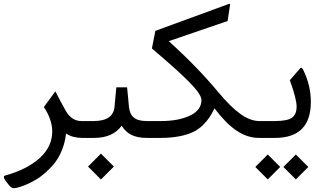

<svg xmlns="http://www.w3.org/2000/svg" viewBox="-20 -719 1690 1001"><path d="M324.2 -22.9C347.2 -7.8 375 0 407.2 0H419.9C427.7 0 431.6 -12.7 431.6 -37.6V-49.8C431.6 -75.2 427.7 -87.9 419.9 -87.9H404.8C370.6 -87.9 343.3 -105.5 323.2 -140.6C308.6 -166 290.5 -200.2 268.6 -242.7L208.5 -160.6C233.9 -125 252.4 -77.1 252.4 -34.7C252.4 19 230.5 65.9 186.5 105.5C142.1 145 82.5 175.3 7.8 195.8C-2.9 198.7 -2.4 208 9.3 224.1L28.3 248C36.1 257.3 43.9 262.2 52.2 262.2C67.4 262.2 114.3 249 167 217.8C201.2 197.8 238.3 165 267.1 127.9C295.9 90.3 318.4 35.6 324.2 -22.9Z M439 149.4 506.3 216.8 573.7 149.4 506.3 82ZM470.7 0C535.6 0 583.5 -21 614.3 -63.5C641.6 -20 680.2 0 747.1 0H755.9C763.7 0 767.6 -12.7 767.6 -37.6V-49.8C767.6 -75.2 763.7 -87.9 755.9 -87.9H746.1C683.6 -87.9 657.7 -111.3 652.3 -162.6L642.6 -263.7H586.4L577.1 -163.1C572.8 -112.8 536.6 -87.9 468.3 -87.9H414.6C396.5 -87.9 387.7 -75.2 387.7 -49.8V-37.6C387.7 -12.7 396.5 0 414.6 0Z M1166.5 -609.4 1178.2 -685.5C1180.7 -699.7 1180.2 -700.7 1167 -696.3L790 -558.1L772 -466.3C861.3 -390.6 926.8 -332 968.3 -289.6C1009.8 -247.1 1030.3 -216.3 1030.3 -197.8C1030.3 -162.6 1010.7 -135.7 971.2 -116.7C931.6 -97.7 881.3 -87.9 819.3 -87.9H750.5C732.4 -87.9 723.6 -75.2 723.6 -49.8V-37.6C723.6 -12.7 732.4 0 750.5 0H818.8C890.6 0 948.7 -12.7 985.8 -30.3C1004.4 -39.1 1021 -50.8 1036.1 -64.9C1065.9 -93.8 1080.6 -117.2 1098.1 -154.3C1177.7 -49.3 1248.5 0 1331.1 0H1337.4C1345.2 0 1349.1 -12.7 1349.1 -37.6V-49.8C1349.1 -75.2 1345.2 -87.9 1337.4 -87.9H1333C1269 -87.9 1204.1 -135.7 1118.7 -237.8C1045.9 -325.2 960 -414.1 859.9 -504.4Z M1457.5 151.4 1522.5 216.3 1587.4 151.4 1522.5 86.4ZM1311 151.4 1376 216.3 1440.9 151.4 1376 86.4ZM1600.6 -187.5C1600.6 -244.1 1587.9 -298.8 1562.5 -351.1C1558.1 -360.8 1553.7 -365.7 1549.8 -365.7C1548.3 -365.7 1546.9 -364.7 1545.4 -363.3L1491.2 -300.8C1514.6 -235.4 1526.4 -189.9 1526.4 -164.1C1526.4 -136.2 1518.1 -116.2 1502 -105C1485.8 -93.8 1455.6 -87.9 1411.6 -87.9H1332C1314 -87.9 1305.2 -75.2 1305.2 -49.8V-37.6C1305.2 -12.7 1314 0 1332 0H1413.1C1538.1 0 1600.6 -62.5 1600.6 -187.5Z"/></svg>

Font: Sahel
Style: Regular
Weight: 400
Foundry: Saber Rastikerdar (saber.rastikerdar@gmail.com)
Version: Version 3.4.0